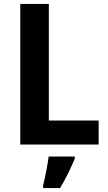

<svg xmlns="http://www.w3.org/2000/svg" viewBox="-20 -734 549 975"><path d="M83 0V-714H228V-122H481V0ZM360 71Q346 105 327 144Q308 183 285 221H199V208Q206 180 214.5 136.5Q223 93 227 61H360Z"/></svg>

Font: Noto Sans Tamil SemiCondensed
Style: Bold
Weight: 700
Width: 4
Designer: Jelle Bosma - Monotype Design Team
Foundry: Monotype Imaging Inc.
Version: Version 2.004; ttfautohint (v1.8.4.7-5d5b)